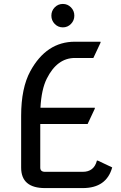

<svg xmlns="http://www.w3.org/2000/svg" viewBox="-20 -960 617 980"><path d="M210 0Q87.9 0 87.9 -104.5V-368.7Q87.9 -510.7 134.8 -596.7Q216.8 -747.1 362.3 -747.1H493.2V-742.2L456.5 -664.1H362.3Q271.5 -664.1 218.8 -558.6Q191.4 -503.9 186.5 -410.2H463.9V-405.3L427.2 -327.1H185.5V-104.5Q185.5 -83 210 -83H402.3Q460 -83 474.6 -140.1H479.5L552.7 -105.5Q523.4 0 402.3 0ZM259.3 -837.9Q242.2 -855.5 242.2 -880.1Q242.2 -904.8 259.3 -922.4Q276.4 -939.9 300.8 -939.9Q325.2 -939.9 342.3 -922.4Q359.4 -904.8 359.4 -880.1Q359.4 -855.5 342.3 -837.9Q325.2 -820.3 300.8 -820.3Q276.4 -820.3 259.3 -837.9Z"/></svg>

Font: Nova Oval
Style: Book
Weight: 400
Version: Version 2.000